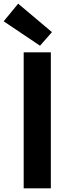

<svg xmlns="http://www.w3.org/2000/svg" viewBox="-38 -1026 388 1046"><path d="M91 -741H239V0H91ZM-18 -910 61 -1006 245 -851 180 -777Z"/></svg>

Font: Merged Yaku Han JP
Style: Bold
Weight: 700
Designer: Ryoko NISHIZUKA 西塚涼子 (kana, bopomofo & ideographs); Paul D. Hunt (Latin, Greek & Cyrillic); Sandoll Communications 산돌커뮤니
Foundry: Adobe
Version: Version 2.004